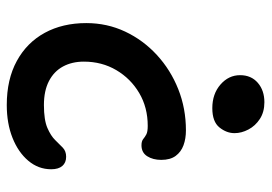

<svg xmlns="http://www.w3.org/2000/svg" viewBox="-134 -638 782 553"><g transform="rotate(90 256.5 -362.0)"><path d="M283 9Q209 9 156 -20Q103 -49 75 -100.5Q47 -152 47 -220Q47 -280 71.5 -332Q96 -384 139 -423.5Q182 -463 237.5 -485Q293 -507 356 -507Q380 -507 399 -500Q418 -493 429.5 -477.5Q441 -462 441 -436Q441 -412 430.5 -395.5Q420 -379 399 -379Q387 -379 381 -384Q375 -389 367.5 -393Q360 -397 343 -397Q290 -397 248.5 -372.5Q207 -348 182.5 -306.5Q158 -265 158 -213Q158 -179 172 -153Q186 -127 214 -112.5Q242 -98 283 -98Q326 -98 349 -108Q372 -118 384 -130.5Q396 -143 406 -152.5Q416 -162 432 -162Q449 -162 458.5 -151Q468 -140 468 -119Q468 -82 443.5 -53Q419 -24 377.5 -7.5Q336 9 283 9ZM292 -583Q251 -583 224 -606.5Q197 -630 197 -663Q197 -695 219 -714Q241 -733 275 -733Q303 -733 323 -720Q343 -707 353.5 -687Q364 -667 364 -647Q364 -624 347.5 -603.5Q331 -583 292 -583Z"/></g></svg>

Font: Shantell Sans Medium
Style: Regular
Weight: 500
Designer: Stephen Nixon, Anya Danilova, Shantell Martin
Foundry: Arrow Type
Version: Version 1.011;[c5ecc13dd]